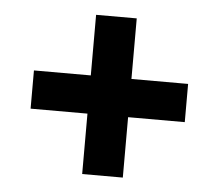

<svg xmlns="http://www.w3.org/2000/svg" viewBox="-39 -567 585 513"><g transform="rotate(5 253.0 -310.5)"><path d="M308 -523.5V-96.5H199V-523.5ZM460 -258.5H46.5V-361H460Z"/></g></svg>

Font: Anek Devanagari SemiBold
Style: Regular
Weight: 600
Designer: Kailash Malviya (Devanagari) & Yesha Goshar (Latin)
Foundry: Ek Type
Version: Version 1.003